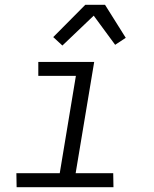

<svg xmlns="http://www.w3.org/2000/svg" viewBox="-20 -777 640 797"><path d="M451 0H49L48 -58H228L295 -462H139V-520H371L294 -58H450ZM239 -588 201 -623 334 -757H416L502 -620L458 -591L369 -712Z"/></svg>

Font: Iosevka Light Extended Oblique
Style: Regular
Weight: 300
Width: 7
Italic angle: -9°
Monospace: yes
Designer: Belleve Invis
Foundry: Belleve Invis
Version: Version 32.5.0; ttfautohint (v1.8.4)